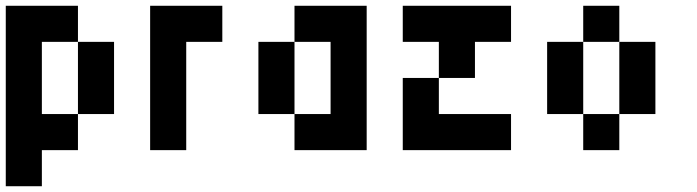

<svg xmlns="http://www.w3.org/2000/svg" viewBox="-20 -520 2415 665"><path d="M250 -125V0H125V125H0V-500H250V-375H125V-125ZM375 -125H250V-375H375Z M625 0H500V-500H750V-375H625Z M1000 0V-125H875V-375H1000V-125H1125V-375H1000V-500H1250V0Z M1375 -375V-500H1750V-375H1625V-250H1500V-375ZM1750 -125V0H1375V-250H1500V-125Z M2000 -375V-500H2125V-375ZM2000 -125H1875V-375H2000ZM2250 -125H2125V-375H2250ZM2125 -125V0H2000V-125Z"/></svg>

Font: Tiny5
Style: Regular
Weight: 400
Designer: Stefan Schmidt
Foundry: Made with Bits'n'Picas by Kreative Software
Version: Version 1.002; ttfautohint (v1.8.4.7-5d5b)